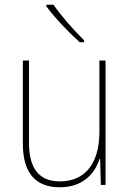

<svg xmlns="http://www.w3.org/2000/svg" viewBox="-20 -785 553 815"><path d="M207 -765H177V-758C211 -711 271 -648 318 -606H337V-614C294 -656 239 -718 207 -765ZM428 -528H402V-227C402 -82 334 -15 234 -15C150 -15 103 -65 103 -179V-528H77V-174C77 -53 130 10 233 10C335 10 383 -51 403 -111H405L408 0H428Z"/></svg>

Font: Noto Sans Ethiopic SemiCondensed Thin
Style: Regular
Weight: 100
Width: 4
Designer: Monotype Design Team
Foundry: Monotype Imaging Inc.
Version: Version 2.102